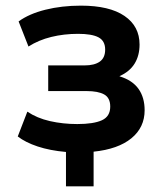

<svg xmlns="http://www.w3.org/2000/svg" viewBox="-20 -531 590 681"><path d="M214 130V8Q157 3 113.5 -11.5Q70 -26 43 -47L77 -135Q111 -112 157 -101.5Q203 -91 254 -91Q312 -91 341.5 -104.5Q371 -118 371 -153Q371 -184 349.5 -196Q328 -208 287 -208H151V-299H280Q315 -299 334 -312.5Q353 -326 353 -355Q353 -386 329.5 -398.5Q306 -411 257 -411Q207 -411 162 -400Q117 -389 81 -366L46 -455Q83 -482 141 -496.5Q199 -511 267 -511Q368 -511 421.5 -474.5Q475 -438 475 -373Q475 -334 457.5 -305.5Q440 -277 404 -261L405 -260Q450 -246 471.5 -215.5Q493 -185 493 -140Q493 -79 446 -40.5Q399 -2 312 7V130Z"/></svg>

Font: Nunito Sans 7pt SemiCondensed
Style: Bold
Weight: 700
Width: 4
Designer: Vernon Adams
Foundry: Vernon Adams
Version: Version 3.101;gftools[0.9.27]